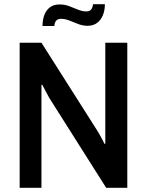

<svg xmlns="http://www.w3.org/2000/svg" viewBox="-20 -888 694 908"><path d="M73 0V-686H176L442 -267Q446 -260 452.5 -249Q459 -238 464.5 -227Q470 -216 474 -208H478Q478 -224 478 -239.5Q478 -255 478 -267V-686H582V0H482L213 -425Q207 -436 197 -454.5Q187 -473 180 -487H176Q176 -472 176 -455.5Q176 -439 176 -424V0ZM181 -765Q181 -795 190 -818Q199 -841 217 -854Q235 -867 262 -867Q286 -867 307 -859Q328 -851 348.5 -842.5Q369 -834 389 -834Q403 -834 410.5 -842.5Q418 -851 420 -868H476Q476 -839 466.5 -816Q457 -793 439 -779.5Q421 -766 394 -766Q371 -766 349.5 -774.5Q328 -783 308 -791Q288 -799 268 -799Q254 -799 246 -790.5Q238 -782 237 -765Z"/></svg>

Font: Archivo SemiCondensed Medium
Style: Regular
Weight: 500
Width: 4
Designer: Hector Gatti
Foundry: Omnibus-Type
Version: Version 2.001